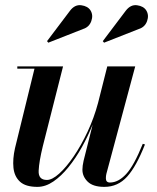

<svg xmlns="http://www.w3.org/2000/svg" viewBox="-20 -719 614 749"><path d="M522 -606 386 -552.5 381 -558.5 470.5 -677Q489.5 -702 514.8 -698.5Q540 -695 550.5 -678.5Q562 -660 553.8 -636.8Q545.5 -613.5 522 -606ZM304.5 -606 168.5 -552.5 163.5 -558.5 253 -677Q272 -702 297.2 -698.5Q322.5 -695 333 -678.5Q344.5 -660 336.2 -636.8Q328 -613.5 304.5 -606ZM226 -460 147 -148.5Q132.5 -89.5 130.8 -53.2Q129 -17 163 -17Q183.5 -17 211 -41.8Q238.5 -66.5 267.5 -109Q296.5 -151.5 321.8 -205.5Q347 -259.5 362.5 -317.5L398.5 -460H507.5L395 -41Q393 -33 393 -23.5Q393 -7 409 -7Q441.5 -7 472 -39.8Q502.5 -72.5 537 -158L545.5 -155.5Q512 -70 476 -30Q440 10 387 10Q343 10 322.2 -10.2Q301.5 -30.5 301.5 -57Q301.5 -71.5 306 -91.5L341.5 -233Q323.5 -188.5 299.5 -145.2Q275.5 -102 247.2 -67Q219 -32 188.2 -11Q157.5 10 126 10Q80 10 58 -10.2Q36 -30.5 32.5 -64.5Q29 -98.5 38.5 -141L114.5 -451H47.5V-460Z"/></svg>

Font: Bodoni* 24pt Medium
Style: Italic
Weight: 500
Italic angle: -13°
Version: Version 2.3